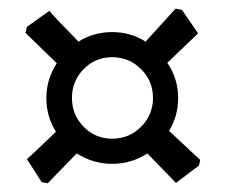

<svg xmlns="http://www.w3.org/2000/svg" viewBox="-20 -582 519 443"><path d="M76 -162 42 -215Q53 -224 109 -278Q87 -313 87 -356Q87 -399 111 -436L39 -506L42 -520L94 -557Q105 -543 161 -486Q196 -508 239 -508Q281 -508 316 -486L385 -562L400 -559L437 -505L366 -437Q391 -401 391 -356Q391 -314 370 -280L442 -213L439 -200L386 -160L320 -228Q283 -204 239 -204Q195 -204 157 -228L90 -159ZM333 -356Q333 -395 305.5 -422.5Q278 -450 239 -450Q200 -450 173 -422.5Q146 -395 146 -356Q146 -317 173 -289.5Q200 -262 239 -262Q278 -262 305.5 -289.5Q333 -317 333 -356Z"/></svg>

Font: Alegreya SC Medium
Style: Regular
Weight: 500
Designer: Juan Pablo del Peral
Foundry: Huerta Tipografica
Version: Version 2.007; ttfautohint (v1.6)